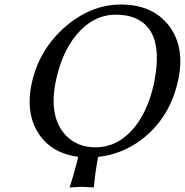

<svg xmlns="http://www.w3.org/2000/svg" viewBox="-20 -678 808 839"><path d="M485.4 -613.8Q387.7 -613.8 314 -525.9Q251 -450.2 224.6 -327.1Q190.4 -165.5 270 -84Q320.3 -34.2 396 -34.2Q505.9 -34.2 581.1 -139.6Q629.9 -209.5 651.9 -310.1Q701.7 -544.9 568.8 -599.6Q533.2 -613.8 485.4 -613.8ZM321.8 7.3Q197.8 -9.3 142.1 -105Q92.8 -190.4 117.7 -310.1Q149.4 -460.4 265.6 -561.5Q377.4 -657.7 507.8 -658.2Q647.5 -658.2 718.8 -564.9Q789.1 -471.7 758.8 -329.1Q723.6 -164.1 599.6 -68.8Q513.7 -3.9 408.7 7.8Q394.5 84.5 390.6 138.2L388.2 141.1Q386.2 141.1 337.9 138.2L285.2 141.1L284.7 138.2Q302.7 86.4 321.8 7.3Z"/></svg>

Font: Linux Biolinum Slanted O
Style: Slanted
Weight: 400
Designer: Philipp H. Poll
Foundry: Philipp H. Poll
Version: Version 1.0.4